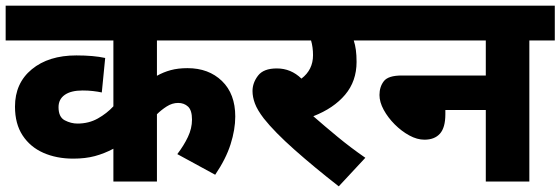

<svg xmlns="http://www.w3.org/2000/svg" viewBox="-20 -642 1982 679"><path d="M859 -499H535V-374Q558 -387 584 -394Q610 -401 643 -401Q718 -401 765 -355.5Q812 -310 812 -230Q812 -184 795.5 -132Q779 -80 741 -24L607 -97Q630 -127 644.5 -157.5Q659 -188 659 -219Q659 -252 645 -265Q631 -278 610 -278Q589 -278 569.5 -265.5Q550 -253 535 -238V0H381V-116Q349 -99 315.5 -90Q282 -81 239 -81Q180 -81 133.5 -101.5Q87 -122 60 -163Q33 -204 33 -265Q33 -348 92.5 -397Q152 -446 250 -446Q311 -446 352 -437L340 -315Q326 -318 309 -320Q292 -322 272 -322Q231 -322 209 -306.5Q187 -291 187 -263Q187 -228 209 -216.5Q231 -205 254 -205Q294 -205 326 -223Q358 -241 381 -266V-499H0V-622H859Z M1272 -84 1178 17Q1092 -50 1021.5 -112.5Q951 -175 913 -223Q890 -253 881.5 -276Q873 -299 873 -320Q873 -349 892.5 -374.5Q912 -400 959 -400Q1009 -400 1046 -364Q1087 -395 1087 -447Q1087 -475 1080 -499H844V-622H1308V-499H1231Q1236 -484 1238.5 -465.5Q1241 -447 1241 -423Q1241 -355 1200.5 -307Q1160 -259 1088 -231Q1128 -196 1174 -158Q1220 -120 1272 -84Z M1293 -622H1942V-499H1852V0H1698V-253H1555V-238Q1555 -191 1536 -169.5Q1517 -148 1481 -148Q1455 -148 1427.5 -163Q1400 -178 1376 -202Q1352 -226 1337 -253.5Q1322 -281 1322 -306Q1322 -335 1337.5 -355Q1353 -375 1401 -375H1698V-499H1293Z"/></svg>

Font: Noto Sans ExtraBold
Style: Regular
Weight: 800
Designer: Monotype Design Team
Foundry: Monotype Imaging Inc.
Version: Version 2.007